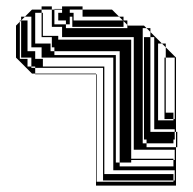

<svg xmlns="http://www.w3.org/2000/svg" viewBox="-20 -580 602 600"><path d="M238 -528V-550H198V-540H210V-528ZM206 -528H198V-516H364L352 -528H210V-516H206ZM450 -180V-176H462V-208H450V-204H430V-228H450V-208H462V-240H450V-228H430V-252H450V-240H462V-272H450V-252H430V-276H450V-272H462V-304H450V-300H430V-324H450V-304H462V-336H450V-324H430V-348H450V-336H462V-368H450V-348H430V-372H450V-368H462V-400H450V-396H430V-420H450V-400H462V-432H450V-420H430V-444H450V-432H462V-464H450V-480L438 -492H426V-132H438V-120H530V0H280V-348H90V-350H80L30 -400V-500L42 -512V-516H46V-528H58L46 -516H66V-496H78V-528H58L80 -550H110V-540H114V-528H142V-550H110V-560H142V-550H150V-504H186V-492H378V-502L366 -514V-496H206V-516H198V-504H186V-516H162V-540H174V-550H150V-552H174V-560H238V-550H330L352 -528H366V-516H378V-502L380 -500H430L438 -492H450V-480L486 -444H498V-432L530 -400V-168H534V-120H530V-168H526V-176H450V-168H526V-144H522V-132H438V-144H430V-180ZM450 -444H430V-464H450ZM398 -432V-464H162V-456H390V-432ZM398 -400V-432H390V-400ZM398 -368V-400H390V-368ZM498 -396H494V-400H498ZM398 -336V-368H390V-336ZM398 -304V-336H390V-304ZM398 -272V-304H390V-272ZM398 -240V-272H390V-240ZM398 -208V-240H390V-208ZM498 -252H494V-276H498V-272H526V-304H498V-300H494V-324H498V-304H526V-336H498V-324H494V-348H498V-336H526V-368H498V-348H494V-372H498V-368H526V-400H498V-432L486 -444H474V-204H522V-208H494V-228H522V-208H526V-240H498V-228H494V-252H498V-240H526V-272H498ZM398 -176V-208H390V-176ZM398 -144V-176H390V-144ZM398 -144H390V-112H398ZM526 -80V-112H390V-84H522V-80ZM390 -72H354V-420H150V-432H142V-464H110V-468H162V-464H174V-496H114V-492H110V-516H114V-496H142V-528H114V-516H110V-540H90V-444H138V-420H150V-408H342V-72H354V-60H522V-80H390ZM306 -60H302V-84H306V-80H334V-112H306V-108H302V-132H306V-112H334V-144H306V-132H302V-156H306V-144H334V-176H306V-156H302V-180H306V-176H334V-208H306V-204H302V-228H306V-208H334V-240H306V-228H302V-252H306V-240H334V-272H306V-252H302V-276H306V-272H334V-304H306V-300H302V-324H306V-304H334V-336H306V-324H302V-348H306V-336H334V-368H306V-348H302V-368H90V-372H78V-396H114V-372H306V-368H334V-400H90V-396H78V-400H46V-420H90V-400H110V-432H66V-420H46V-444H66V-432H78V-464H66V-444H46V-468H66V-464H78V-496H66V-492H46V-516L42 -512V-396H66V-372H78V-368H90V-350H280V-348H282V-12H522V-16H302V-36H522V-16H526V-48H306V-36H302V-60H306V-48H334V-80H306ZM66 -468H46V-492H66ZM114 -492V-468H110V-492ZM450 -372H430V-396H450ZM498 -372H494V-396H498ZM498 -276H494V-300H498ZM306 -276H302V-300H306ZM450 -276H430V-300H450ZM306 -180H302V-204H306ZM450 -180H430V-204H450ZM306 -84H302V-108H306Z"/></svg>

Font: Rubik Broken Fax
Style: Regular
Weight: 400
Designer: Hubert and Fischer, NaN
Foundry: Hubert and Fischer, NaN
Version: Version 2.201